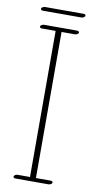

<svg xmlns="http://www.w3.org/2000/svg" viewBox="-87 -794 430 842"><g transform="rotate(10 127.5 -372.5)"><path d="M26.9 -743.2C26.9 -739.3 30.8 -736.8 36.6 -736.8H207.5C214.8 -736.8 224.1 -741.2 224.1 -748C224.1 -752 220.2 -754.4 214.4 -754.4H43.5C36.1 -754.4 26.9 -750 26.9 -743.2ZM209 -2C209 -5.9 204.6 -8.8 198.7 -8.8H133.8L133.3 -659.2H192.4C199.2 -659.2 209 -663.6 209 -669.9C209 -673.8 204.6 -676.8 198.7 -676.8H52.2C45.4 -676.8 36.1 -672.4 36.1 -665.5C36.1 -661.6 40 -659.2 45.9 -659.2H106.9L107.4 -8.8H52.2C45.4 -8.8 36.1 -4.4 36.1 2.4C36.1 6.3 40 8.8 45.9 8.8H192.4C199.2 8.8 209 4.4 209 -2Z"/></g></svg>

Font: WireWyrm
Style: Light
Weight: 200
Version: Version 001.000